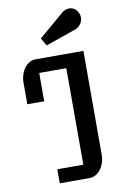

<svg xmlns="http://www.w3.org/2000/svg" viewBox="-106 -1062 750 1125"><g transform="rotate(-10 269.0 -500.0)"><path d="M155.8 -83.5H310.5V-657.7H149.4V-489.3H48.8V-616.2Q48.8 -642.1 56.2 -664.8Q63.5 -687.5 76.2 -704.3Q88.9 -721.2 105.7 -730.7Q122.6 -740.2 142.1 -740.2H426.8V-123Q426.8 -97.7 419.4 -75.2Q412.1 -52.7 399.4 -36.1Q386.7 -19.5 369.9 -9.8Q353 0 334 0H155.8ZM193.8 -855 346.7 -985.4Q366.7 -999.5 387.2 -999.5Q404.3 -999.5 418.5 -990Q432.6 -980.5 440.9 -961.9Q446.8 -948.7 446.8 -936Q446.8 -924.3 442.6 -913.6Q438.5 -902.8 431.2 -893.8Q423.8 -884.8 413.8 -878.2Q403.8 -871.6 392.1 -868.7L220.7 -809.1Z"/></g></svg>

Font: Atomic Age
Style: Regular
Weight: 400
Designer: James Grieshaber
Foundry: James Grieshaber
Version: Version 1.008; ttfautohint (v1.4.1) -l 6 -r 46 -G 0 -x 0 -H 